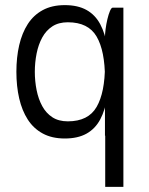

<svg xmlns="http://www.w3.org/2000/svg" viewBox="-20 -530 582 750"><path d="M462 0V200H391V0ZM116 -250Q116 -213 123 -178Q130 -143 145 -115.5Q160 -88 184.5 -72Q209 -56 245 -56Q325 -56 357.5 -112.5Q390 -169 390 -275Q390 -275 399 -275Q408 -275 408 -275Q408 -207 399.5 -153.5Q391 -100 371.5 -63.5Q352 -27 318 -8Q284 11 233 11Q183 11 147 -8.5Q111 -28 88.5 -63Q66 -98 55 -145.5Q44 -193 44 -250ZM116 -249H44Q44 -306 55 -353.5Q66 -401 88.5 -436Q111 -471 147 -490.5Q183 -510 233 -510Q284 -510 318 -491Q352 -472 371.5 -435.5Q391 -399 399.5 -345.5Q408 -292 408 -224Q408 -224 399 -224Q390 -224 390 -224Q390 -331 357.5 -387Q325 -443 245 -443Q209 -443 184.5 -427Q160 -411 145 -383.5Q130 -356 123 -321Q116 -286 116 -249ZM462 0H390V-385Q390 -397 392.5 -416.5Q395 -436 399.5 -455Q404 -474 409.5 -487Q415 -500 420 -500H462Z"/></svg>

Font: Haskoy
Style: Regular
Weight: 400
Designer: Ertekin Erdin
Foundry: Ertekin Erdin
Version: Version 1.500